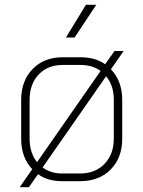

<svg xmlns="http://www.w3.org/2000/svg" viewBox="-20 -745 596 798"><path d="M441 -457Q488 -408 488 -330V-169Q488 -89 440 -40.5Q392 8 313 8H237Q179 8 138 -21L100 33H62L114 -42Q68 -90 68 -169V-330Q68 -409 115.5 -458Q163 -507 240 -507H315Q376 -507 417 -478L456 -533H494ZM134 -71 398 -450Q364 -475 315 -475H240Q178 -475 140.5 -435Q103 -395 103 -330V-169Q103 -110 134 -71ZM421 -428 157 -49Q191 -24 237 -24H313Q376 -24 414.5 -64Q453 -104 453 -169V-330Q453 -390 421 -428ZM337 -725H380L290 -589H254Z"/></svg>

Font: Bai Jamjuree ExtraLight
Style: Regular
Weight: 275
Designer: Katatrad Aksorn Co.,Ltd.
Foundry: Cadson Demak Co.,Ltd.
Version: Version 1.000; ttfautohint (v1.6)